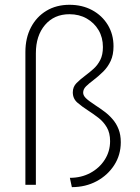

<svg xmlns="http://www.w3.org/2000/svg" viewBox="-20 -767 582 797"><path d="M128.9 0H85.4V-550.8Q85.4 -609.4 108.6 -653.6Q131.8 -697.8 172.9 -722.4Q213.9 -747.1 268.6 -747.1Q321.3 -747.1 362.5 -724.9Q403.8 -702.6 427.5 -663.6Q451.2 -624.5 451.2 -574.7Q451.2 -539.6 439.5 -514.2Q427.7 -488.8 408.4 -469.7Q389.2 -450.7 366.2 -433.1Q349.1 -420.4 337.2 -408.7Q325.2 -397 325.2 -382.3Q325.2 -371.1 335.9 -360.1Q346.7 -349.1 376.5 -329.6Q395.5 -317.4 414.3 -303.2Q433.1 -289.1 448.2 -271.2Q463.4 -253.4 472.4 -230.2Q481.4 -207 481.4 -176.8Q481.4 -124 454.3 -81.8Q427.2 -39.6 381.3 -14.9Q335.4 9.8 278.3 9.8L270 -28.8Q317.4 -28.8 355 -49.1Q392.6 -69.3 414.8 -104Q437 -138.7 437 -181.2Q437 -215.3 423.3 -238.5Q409.7 -261.7 388.4 -278.1Q367.2 -294.4 345.2 -308.6Q320.8 -324.2 301.5 -340.8Q282.2 -357.4 282.2 -383.8Q282.2 -406.7 297.9 -422.4Q313.5 -438 334.5 -453.6Q351.6 -466.3 368.4 -481.4Q385.3 -496.6 396.2 -518.1Q407.2 -539.6 407.2 -571.8Q407.2 -611.3 389.2 -641.8Q371.1 -672.4 339.8 -690.2Q308.6 -708 268.1 -708Q205.1 -708 167 -663.6Q128.9 -619.1 128.9 -545.9Z"/></svg>

Font: Kumbh Sans ExtraLight
Style: Regular
Weight: 250
Version: Version 1.005